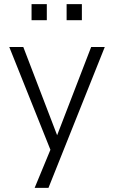

<svg xmlns="http://www.w3.org/2000/svg" viewBox="-20 -727 551 931"><path d="M148 184 232 -19V18L25 -499H93L264 -53H250L422 -499H488L215 184ZM303 -629V-707H377V-629ZM133 -629V-707H207V-629Z"/></svg>

Font: Nunitoga
Style: Light
Weight: 300
Designer: Vernon Adams
Foundry: Vernon Adams
Version: Version 1.0